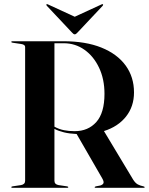

<svg xmlns="http://www.w3.org/2000/svg" viewBox="-20 -897 711 917"><path d="M620 -455.5Q620 -388.5 581.8 -340.2Q543.5 -292 476.5 -271L616 -39Q626.5 -22.5 638.2 -16.2Q650 -10 665 -7Q671 -5.5 671 -3Q671 0 666 0H436.5Q432 0 432 -3Q432 -5 438 -7L459 -11Q471.5 -15 474.2 -22.5Q477 -30 468 -45.5L346 -257Q311.5 -258.5 285.8 -264.8Q260 -271 240 -281.5V-33.5Q240 -16.5 259.5 -13L300 -7Q306 -6 306 -3Q306 0 301 0H39Q34 0 34 -3Q34 -6 40 -7L80.5 -13Q100 -16.5 100 -33.5V-673Q100 -684 80.5 -687L40 -693Q34 -694 34 -697Q34 -700 39 -700H283.5Q389 -700 464.2 -669.8Q539.5 -639.5 579.8 -584.5Q620 -529.5 620 -455.5ZM240 -690.5V-292Q261.5 -280 285.5 -275.2Q309.5 -270.5 336.5 -270.5Q401 -270.5 440 -314.2Q479 -358 479 -449Q479 -519 453.2 -573.5Q427.5 -628 383.5 -659.2Q339.5 -690.5 284 -690.5ZM350.5 -742Q343 -733 337 -733Q331 -733 323.5 -742L203.5 -869.5Q199.5 -874 202.5 -876.5Q204.5 -878.5 210 -875.5L337 -817L464 -875.5Q469 -878.5 471.5 -876.5Q474 -874 470.5 -869.5Z"/></svg>

Font: Fraunces 144pt S000 SemiBold
Style: Regular
Weight: 600
Version: Version 1.000; ttfautohint (v1.8.3)